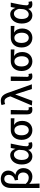

<svg xmlns="http://www.w3.org/2000/svg" viewBox="1956 -2806 1050 5003"><g transform="rotate(-90 2481.5 -305.0)"><path d="M84 200H200C198 110 196 24 192 -68C248 -6 318 13 384 13C494 13 602 -67 602 -219C602 -331 534 -411 433 -427V-432C500 -473 538 -534 538 -613C538 -747 432 -810 320 -810C159 -810 84 -696 84 -544ZM354 -82C302 -82 242 -98 192 -162C192 -286 193 -408 196 -532C197 -651 242 -719 321 -719C376 -719 426 -681 426 -604C426 -534 387 -465 281 -444L296 -358C313 -363 331 -365 349 -365C442 -365 488 -305 488 -226C488 -134 427 -82 354 -82Z M911 13C980 13 1036 -22 1076 -92H1080C1085 -18 1130 13 1199 13C1235 13 1261 6 1278 -2L1262 -89C1250 -84 1237 -81 1225 -81C1194 -81 1171 -99 1171 -136C1171 -231 1211 -411 1241 -550H1127L1105 -431H1102C1070 -527 1005 -564 938 -564C811 -564 696 -454 696 -267C696 -87 783 13 911 13ZM936 -82C860 -82 815 -147 815 -269C815 -403 883 -468 953 -468C1002 -468 1051 -440 1079 -337L1071 -236C1064 -152 1001 -82 936 -82Z M1589 13C1728 13 1833 -85 1833 -253C1833 -350 1796 -423 1732 -459V-464C1792 -462 1839 -459 1900 -454V-550H1595C1462 -550 1338 -461 1338 -269C1338 -87 1453 13 1589 13ZM1590 -81C1512 -81 1457 -152 1457 -269C1457 -397 1513 -456 1591 -456C1676 -456 1723 -366 1723 -263C1723 -150 1669 -81 1590 -81Z M2122 13C2158 13 2179 7 2198 -1L2183 -88C2171 -83 2159 -81 2149 -81C2123 -81 2108 -93 2108 -126C2108 -246 2114 -407 2117 -550H2001V-133C2001 -41 2031 13 2122 13Z M2356 10 2520 -429H2525L2663 0H2786L2581 -574C2532 -733 2473 -810 2358 -810C2303 -810 2273 -802 2244 -790L2271 -695C2293 -705 2313 -713 2345 -713C2402 -713 2440 -667 2466 -580L2471 -559L2233 0Z M2994 13C3030 13 3051 7 3070 -1L3055 -88C3043 -83 3031 -81 3021 -81C2995 -81 2980 -93 2980 -126C2980 -246 2986 -407 2989 -550H2873V-133C2873 -41 2903 13 2994 13Z M3383 13C3522 13 3627 -85 3627 -253C3627 -350 3590 -423 3526 -459V-464C3586 -462 3633 -459 3694 -454V-550H3389C3256 -550 3132 -461 3132 -269C3132 -87 3247 13 3383 13ZM3384 -81C3306 -81 3251 -152 3251 -269C3251 -397 3307 -456 3385 -456C3470 -456 3517 -366 3517 -263C3517 -150 3463 -81 3384 -81Z M3996 13C4135 13 4240 -85 4240 -253C4240 -350 4203 -423 4139 -459V-464C4199 -462 4246 -459 4307 -454V-550H4002C3869 -550 3745 -461 3745 -269C3745 -87 3860 13 3996 13ZM3997 -81C3919 -81 3864 -152 3864 -269C3864 -397 3920 -456 3998 -456C4083 -456 4130 -366 4130 -263C4130 -150 4076 -81 3997 -81Z M4584 13C4653 13 4709 -22 4749 -92H4753C4758 -18 4803 13 4872 13C4908 13 4934 6 4951 -2L4935 -89C4923 -84 4910 -81 4898 -81C4867 -81 4844 -99 4844 -136C4844 -231 4884 -411 4914 -550H4800L4778 -431H4775C4743 -527 4678 -564 4611 -564C4484 -564 4369 -454 4369 -267C4369 -87 4456 13 4584 13ZM4609 -82C4533 -82 4488 -147 4488 -269C4488 -403 4556 -468 4626 -468C4675 -468 4724 -440 4752 -337L4744 -236C4737 -152 4674 -82 4609 -82Z"/></g></svg>

Font: Noto Sans T Chinese Medium
Style: Regular
Weight: 500
Designer: Ryoko NISHIZUKA (kana & ideographs); Paul D. Hunt (Latin, Greek & Cyrillic); Wenlong ZHANG (bopomofo); Sandoll Communica
Foundry: Adobe Systems Incorporated
Version: Version 1.000;PS 1;hotconv 1.0.78;makeotf.lib2.5.61930